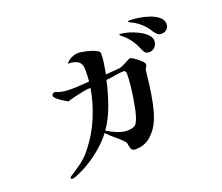

<svg xmlns="http://www.w3.org/2000/svg" viewBox="-119 -920 1238 1073"><g transform="rotate(-20 500.0 -383.5)"><path d="M628 -469Q628 -474 625 -481.5Q622 -489 616 -489Q591 -489 562.5 -483.5Q534 -478 508 -476Q494 -410 469 -339Q444 -268 405 -212Q431 -196 462 -183Q493 -170 524 -170Q541 -170 556 -174.5Q571 -179 579 -194Q587 -209 592 -224.5Q597 -240 601 -257Q607 -285 613.5 -324Q620 -363 624 -402Q628 -441 628 -469ZM746 -483Q746 -476 741.5 -469Q737 -462 734 -456Q730 -415 723.5 -364.5Q717 -314 706.5 -264Q696 -214 681 -176Q662 -127 623.5 -91.5Q585 -56 528 -56Q506 -56 501 -78Q498 -95 496.5 -102.5Q495 -110 482 -123Q462 -143 439.5 -161Q417 -179 397 -201Q371 -166 331 -131Q291 -96 246 -68.5Q201 -41 159 -26Q155 -25 151 -23.5Q147 -22 142 -22Q140 -22 136.5 -23Q133 -24 133 -28Q133 -33 137 -36.5Q141 -40 144 -41Q173 -60 194 -74.5Q215 -89 234.5 -106.5Q254 -124 275 -152Q327 -217 361.5 -300Q396 -383 409 -465Q391 -465 364.5 -460Q338 -455 312 -448.5Q286 -442 268 -436Q260 -440 242.5 -450.5Q225 -461 210 -474Q195 -487 195 -496Q195 -503 201 -507Q207 -511 213 -512Q234 -502 257 -498.5Q280 -495 303 -495Q331 -495 358.5 -497Q386 -499 414 -501Q415 -518 416 -534Q417 -550 417 -566Q417 -607 395.5 -621Q374 -635 336 -635Q349 -652 369.5 -662Q390 -672 412 -672Q420 -672 439.5 -668.5Q459 -665 480 -659Q501 -653 516 -644.5Q531 -636 531 -625Q531 -596 526 -565.5Q521 -535 516 -506L601 -513Q606 -514 619 -519.5Q632 -525 637 -528Q646 -533 654.5 -537.5Q663 -542 672 -546Q681 -544 698.5 -532Q716 -520 731 -506Q746 -492 746 -483ZM835 -590Q835 -570 821 -555Q807 -540 787 -540Q768 -540 761 -550.5Q754 -561 747 -577Q734 -609 714.5 -634.5Q695 -660 667 -682Q662 -685 662 -690Q662 -691 665 -691Q668 -691 669 -691Q687 -691 714.5 -683Q742 -675 769.5 -661.5Q797 -648 816 -629.5Q835 -611 835 -590ZM931 -655Q931 -636 917.5 -624.5Q904 -613 886 -613Q870 -613 860.5 -623Q851 -633 843 -644Q830 -667 808.5 -688Q787 -709 764 -722Q758 -726 751.5 -728.5Q745 -731 740 -735Q738 -736 736.5 -738Q735 -740 733 -741Q733 -745 739.5 -745Q746 -745 747 -745Q766 -745 796.5 -740.5Q827 -736 858 -725.5Q889 -715 910 -697.5Q931 -680 931 -655Z"/></g></svg>

Font: Kaisei HarunoUmi Medium
Style: Regular
Weight: 500
Designer: Font-Kai, 金井和夫
Foundry: KAZUO KANAI
Version: Version 5.003